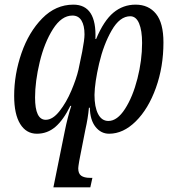

<svg xmlns="http://www.w3.org/2000/svg" viewBox="-20 -567 742 827"><path d="M684 -384Q684 -279 651.5 -188.5Q619 -98 565 -44.5Q511 9 450 9Q415 9 391.5 -20.5Q368 -50 367 -103H363Q359 -58 348 -10L325 107L321 128Q317 152 317 158Q317 181 330 190Q343 199 367 199H378L369 240H210L259 -2Q271 -62 287 -111H283Q253 -50 218.5 -20.5Q184 9 139 9Q93 9 67 -33Q41 -75 41 -154Q41 -247 72.5 -338Q104 -429 162 -488Q220 -547 296 -547Q397 -547 391 -399H394Q427 -478 468.5 -512.5Q510 -547 564 -547Q620 -547 652 -507.5Q684 -468 684 -384ZM131 -147Q131 -51 177 -51Q207 -51 236.5 -88.5Q266 -126 287.5 -177Q309 -228 318 -267L334 -344Q344 -396 344 -419Q344 -457 331 -478.5Q318 -500 292 -500Q245 -500 208 -441.5Q171 -383 151 -299.5Q131 -216 131 -147ZM387 -158Q387 -106 402.5 -76Q418 -46 447 -46Q485 -46 518.5 -98Q552 -150 572 -228.5Q592 -307 592 -382Q592 -436 579 -466.5Q566 -497 541 -497Q496 -497 461 -436Q426 -375 407 -293.5Q388 -212 387 -158Z"/></svg>

Font: Noto Serif Cond
Style: Italic
Weight: 400
Width: 3
Italic angle: -12°
Designer: Monotype Design Team
Foundry: Monotype Imaging Inc.
Version: Version 1.001